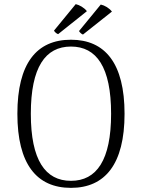

<svg xmlns="http://www.w3.org/2000/svg" viewBox="-20 -895 686 928"><path d="M400 -841C387 -858 364 -871 346 -875L241 -747C243 -742 253 -732 261 -730ZM521 -839C508 -856 486 -869 467 -873L362 -745C364 -740 374 -730 381 -728ZM323 13C488 13 582 -102 582 -345C582 -589 488 -703 323 -703C157 -703 64 -589 64 -345C64 -102 157 13 323 13ZM323 -21C199 -21 129 -121 129 -345C129 -570 199 -670 323 -670C447 -670 517 -570 517 -345C517 -121 447 -21 323 -21Z"/></svg>

Font: Arima Koshi Light
Style: Regular
Weight: 300
Designer: Joana Correia and Natanael Gama
Foundry: NDISCOVER
Version: Version 1.019;PS 001.019;hotconv 1.0.88;makeotf.lib2.5.64775